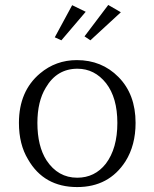

<svg xmlns="http://www.w3.org/2000/svg" viewBox="-20 -756 629 782"><path d="M293 -511.2Q394.5 -511.2 462.4 -442.4Q532.2 -372.1 532.2 -255.4Q532.2 -164.6 491.2 -99.1Q423.8 5.9 294.4 5.9Q158.7 5.9 94.2 -106.9Q57.1 -168 57.1 -255.4Q57.1 -384.8 143.1 -457Q207.5 -511.2 293 -511.2ZM295.4 -476.1Q211.4 -476.1 166.5 -398.9Q132.3 -342.8 132.3 -255.4Q132.3 -161.1 169.4 -103Q216.3 -32.2 294.4 -32.2Q366.2 -32.2 411.1 -89.4Q458 -151.4 458 -255.4Q458 -357.9 412.1 -417Q365.2 -476.1 295.4 -476.1ZM420.9 -735.8 472.2 -706.1 348.1 -591.8 324.2 -607.9ZM273.9 -734.9 329.1 -708 230 -591.8 203.1 -604Z"/></svg>

Font: I.Ming
Style: Regular
Weight: 400
Designer: Ichiten Fonts Project
Version: Version 6.11; Dec 27, 2019